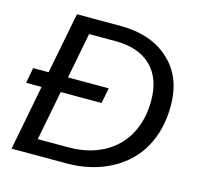

<svg xmlns="http://www.w3.org/2000/svg" viewBox="-101 -794 924 900"><g transform="rotate(15 361.0 -344.0)"><path d="M373 -688Q525 -688 612 -607Q700 -528 700 -386Q700 -272 652 -185Q628 -141 592 -107Q556 -73 510.5 -49Q465 -25 411.5 -12.5Q358 0 299 0H31L92 -316H17L31 -391H106L164 -688ZM200 -391H398L383 -316H185L138 -75H287Q359 -75 417.5 -96.5Q476 -118 518 -158.5Q560 -199 582.5 -257Q605 -315 605 -387Q605 -495 544 -554Q483 -613 371 -613H243Z"/></g></svg>

Font: Libra Sans Modern
Style: Italic
Weight: 400
Italic angle: -12°
Foundry: Stefan Peev, Context Ltd
Version: Version 1.000